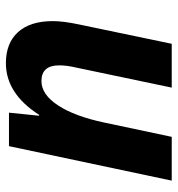

<svg xmlns="http://www.w3.org/2000/svg" viewBox="4 -600 596 644"><g transform="rotate(-90 302.0 -278.0)"><path d="M477.1 0H330.1L397 -318.8Q404.8 -352.1 404.8 -377Q404.8 -437 352.1 -437Q307.1 -437 270.5 -381.3Q233.9 -325.7 212.9 -226.1L165 0H18.1L133.8 -545.9H246.1L235.8 -444.8H238.8Q310.1 -556.2 412.1 -556.2Q479.5 -556.2 516.4 -515.4Q553.2 -474.6 553.2 -398.9Q553.2 -363.3 542 -311Z"/></g></svg>

Font: TypoPRO Open Sans
Style: Bold Italic
Weight: 700
Italic angle: -12°
Foundry: Ascender Corporation
Version: Version 1.10